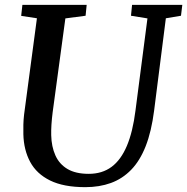

<svg xmlns="http://www.w3.org/2000/svg" viewBox="-20 -763 773 793"><path d="M665 -687.5 616.5 -306Q605.5 -220 581.8 -159.5Q558 -99 521.8 -61.8Q485.5 -24.5 438 -7.2Q390.5 10 332.5 10Q243 10 187 -17.5Q131 -45 104.5 -94.5Q78 -144 76.5 -208.5Q76 -227.5 76.5 -248Q77 -268.5 79.5 -290L132.5 -687.5L67.5 -697.5L72.5 -743H338L333.5 -698L250 -687L197.5 -299.5Q194 -272 192.5 -248.2Q191 -224.5 191.5 -205Q192.5 -157.5 208.8 -121.2Q225 -85 258.8 -65Q292.5 -45 346.5 -45Q402 -45 440.8 -73.8Q479.5 -102.5 504 -160.5Q528.5 -218.5 539.5 -306L589 -687L521 -698L525.5 -743H733L727.5 -698Z"/></svg>

Font: Merriweather Light 18pt Medium
Style: Italic
Weight: 500
Italic angle: -7.8°
Version: Version 2.101